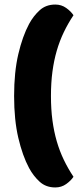

<svg xmlns="http://www.w3.org/2000/svg" viewBox="-20 -688 345 844"><path d="M42 -266Q42 -371 60.5 -450Q79 -529 108 -583Q127 -618 154.5 -643Q182 -668 223 -668Q250 -668 271 -653Q292 -638 303 -621Q279 -585 260.5 -546.5Q242 -508 229.5 -465Q217 -422 210.5 -373Q204 -324 204 -266Q204 -208 210.5 -159Q217 -110 229.5 -67Q242 -24 260.5 14.5Q279 53 303 89Q292 106 271 121Q250 136 223 136Q182 136 154.5 111Q127 86 108 51Q79 -3 60.5 -82Q42 -161 42 -266Z"/></svg>

Font: Baloo Bhaina
Style: Regular
Weight: 400
Designer: Manish Minz, Shuchita Grover and Ek Type
Foundry: Ek Type
Version: Version 1.443;PS 1.000;hotconv 16.6.51;makeotf.lib2.5.65220;